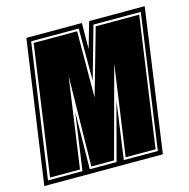

<svg xmlns="http://www.w3.org/2000/svg" viewBox="-117 -680 756 768"><g transform="rotate(-15 261.0 -295.5)"><path d="M-26 0 58 -591H288L287 -483L318 -591H548L465 0ZM-6 -18H137L170 -255L167 -18H278L341 -255L308 -18H449L527 -573H331L270 -357V-573H73ZM5 -27 81 -564H261L260 -290L338 -564H518L442 -27H318L371 -401L270 -27H176L182 -401L129 -27Z"/></g></svg>

Font: Alumni Sans Collegiate One
Style: Italic
Weight: 400
Italic angle: -8°
Designer: Robert E. Leuschke
Foundry: Robert E. Leuschke
Version: Version 1.100